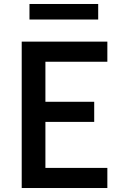

<svg xmlns="http://www.w3.org/2000/svg" viewBox="-20 -944 640 964"><path d="M89 0V-735H519V-634H208V-433H453V-332H208V-101H519V0ZM128 -846V-924H473V-846Z"/></svg>

Font: R Plex Mono
Style: Bold
Weight: 700
Monospace: yes
Designer: Belleve Invis
Foundry: Belleve Invis
Version: Version 31.8.0